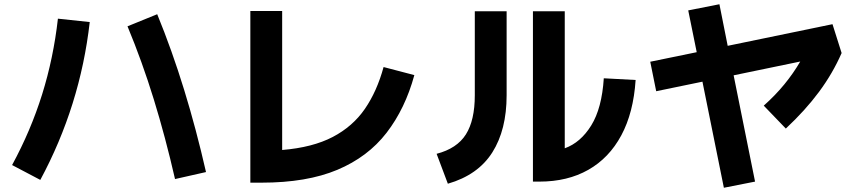

<svg xmlns="http://www.w3.org/2000/svg" viewBox="-20 -815 4040 905"><path d="M951 -4 805 29Q760 -168 705 -346.5Q650 -525 581 -691L721 -748Q791 -577 848 -391.5Q905 -206 951 -4ZM170 33 37 -37Q125 -199 178.5 -370Q232 -541 253 -727L403 -711Q358 -316 170 33Z M1788 -499 1933 -461Q1890 -303 1802 -189Q1714 -75 1570 -14.5Q1426 46 1213 46H1160V-763H1310V-108Q1454 -120 1548.5 -169.5Q1643 -219 1700 -302Q1757 -385 1788 -499Z M2826 -446 2976 -438Q2966 -284 2908.5 -177Q2851 -70 2753 -14.5Q2655 41 2523 41H2492V-762H2642V-116Q2717 -143 2767 -224Q2817 -305 2826 -446ZM2091 51 2038 -90Q2134 -115 2176 -181.5Q2218 -248 2218 -366V-762H2368V-366Q2368 -203 2300.5 -96.5Q2233 10 2091 51Z M3539 41 3392 70 3291 -430 3073 -385 3045 -524 3264 -569 3224 -766 3371 -795 3410 -599 3904 -701 3947 -565Q3905 -469 3840.5 -382Q3776 -295 3684 -209L3580 -317Q3635 -366 3677.5 -418Q3720 -470 3752 -525L3438 -460Z"/></svg>

Font: Murecho
Style: Bold
Weight: 700
Designer: Neil Summerour
Foundry: Positype
Version: Version 1.010; ttfautohint (v1.8.3)